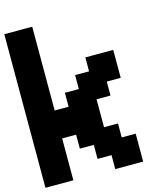

<svg xmlns="http://www.w3.org/2000/svg" viewBox="-132 -1012 931 1107"><g transform="rotate(-15 333.5 -458.5)"><path d="M0 0V-916.7H166.7V-416.7H250V-500H333.3V-583.3H416.7V-666.7H583.3V-500H500V-416.7H416.7V-250H500V-166.7H583.3V0H416.7V-83.3H333.3V-166.7H250V-250H166.7V0Z"/></g></svg>

Font: Galmuri11 Bold
Style: Regular
Weight: 700
Designer: Lee Minseo (quiple)
Version: Version 2.397;hotconv 1.1.1;makeotfexe 2.6.0 DEVELOPMENT